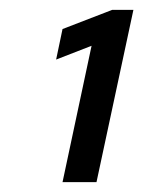

<svg xmlns="http://www.w3.org/2000/svg" viewBox="-20 -720 291 390"><path d="M251 -700 176 -350H107L166 -627L94 -599L107 -661L208 -700Z"/></svg>

Font: Red Hat Text Medium
Style: Italic
Weight: 500
Italic angle: -12°
Designer: Pentagram / MCKL
Foundry: Pentagram / MCKL
Version: Version 1.003; Red Hat Text Medium Italic